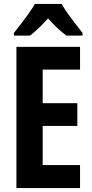

<svg xmlns="http://www.w3.org/2000/svg" viewBox="-20 -951 466 971"><path d="M315.4 -771Q268.6 -806.2 223.1 -857.9Q179.7 -809.1 132.3 -771H50.3V-784.2Q136.7 -893.1 156.2 -931.2H291.5Q314.5 -888.7 397.5 -784.2V-771ZM384.8 0H63V-713.9H384.8V-599.1H195.8V-429.2H371.1V-314H195.8V-116.2H384.8Z"/></svg>

Font: TypoPRO Open Sans Condensed
Style: Bold
Weight: 700
Width: 3
Foundry: Ascender Corporation
Version: Version 1.11